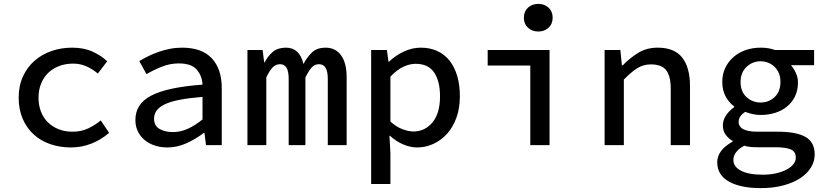

<svg xmlns="http://www.w3.org/2000/svg" viewBox="-20 -746 4240 987"><path d="M345 12Q288 12 238.5 -5Q189 -22 153 -55Q117 -88 96.5 -135.5Q76 -183 76 -244Q76 -305 98 -353Q120 -401 158 -434Q196 -467 245.5 -484Q295 -501 351 -501Q411 -501 456 -480.5Q501 -460 531 -431L483 -368Q454 -392 423 -405.5Q392 -419 356 -419Q317 -419 284 -406.5Q251 -394 227.5 -371Q204 -348 191 -315.5Q178 -283 178 -244Q178 -205 190.5 -172.5Q203 -140 226.5 -117Q250 -94 282 -81.5Q314 -69 353 -69Q398 -69 433.5 -86Q469 -103 498 -127L541 -63Q499 -27 449 -7.5Q399 12 345 12Z M841 12Q806 12 775.5 2Q745 -8 723 -26.5Q701 -45 688.5 -71Q676 -97 676 -129Q676 -170 695.5 -201Q715 -232 756.5 -254Q798 -276 863.5 -290Q929 -304 1021 -311Q1019 -356 991.5 -388Q964 -420 899 -420Q854 -420 811.5 -403Q769 -386 733 -365L696 -432Q716 -444 741 -456.5Q766 -469 794.5 -479Q823 -489 853.5 -495Q884 -501 916 -501Q1018 -501 1069 -446Q1120 -391 1120 -294V0H1039L1031 -63H1028Q989 -33 940.5 -10.5Q892 12 841 12ZM869 -67Q908 -67 945.5 -84Q983 -101 1021 -132V-248Q949 -242 901 -232.5Q853 -223 824.5 -208.5Q796 -194 784 -176Q772 -158 772 -136Q772 -99 800.5 -83Q829 -67 869 -67Z M1252 0V-489H1330L1338 -425H1340Q1357 -458 1382.5 -479.5Q1408 -501 1450 -501Q1520 -501 1540 -417Q1560 -455 1585.5 -478Q1611 -501 1653 -501Q1705 -501 1733.5 -461.5Q1762 -422 1762 -348V0H1665V-341Q1665 -416 1620 -416Q1597 -416 1582 -399Q1567 -382 1550 -348V0H1464V-341Q1464 -416 1420 -416Q1397 -416 1381 -399Q1365 -382 1349 -348V0Z M1888 200V-489H1969L1977 -429H1980Q2013 -461 2056 -481Q2099 -501 2143 -501Q2191 -501 2228.5 -483.5Q2266 -466 2291.5 -433.5Q2317 -401 2330.5 -355Q2344 -309 2344 -252Q2344 -189 2326 -140Q2308 -91 2277.5 -57.5Q2247 -24 2207 -6Q2167 12 2124 12Q2090 12 2053 -3.5Q2016 -19 1985 -48H1982L1987 40V200ZM2105 -70Q2164 -70 2203 -116.5Q2242 -163 2242 -251Q2242 -328 2212 -373Q2182 -418 2116 -418Q2086 -418 2053 -402.5Q2020 -387 1987 -352V-121Q2018 -93 2050 -81.5Q2082 -70 2105 -70Z M2706 0V-409H2487V-489H2805V0ZM2747 -584Q2715 -584 2694 -603.5Q2673 -623 2673 -655Q2673 -687 2694 -706.5Q2715 -726 2747 -726Q2779 -726 2800 -706.5Q2821 -687 2821 -655Q2821 -623 2800 -603.5Q2779 -584 2747 -584Z M3088 0V-489H3169L3177 -410H3181Q3218 -448 3261 -474.5Q3304 -501 3361 -501Q3447 -501 3487 -450Q3527 -399 3527 -303V0H3428V-290Q3428 -354 3405 -384.5Q3382 -415 3326 -415Q3287 -415 3256 -395.5Q3225 -376 3187 -337V0Z M3891 221Q3786 221 3726.5 187Q3667 153 3667 88Q3667 26 3746 -18V-22Q3726 -33 3711 -52.5Q3696 -72 3696 -103Q3696 -127 3711.5 -151.5Q3727 -176 3754 -195V-199Q3728 -218 3710.5 -249.5Q3693 -281 3693 -325Q3693 -366 3709 -398.5Q3725 -431 3752 -454Q3779 -477 3814.5 -489Q3850 -501 3890 -501Q3931 -501 3964 -489H4165V-411H4046Q4060 -395 4071 -371.5Q4082 -348 4082 -322Q4082 -282 4067 -251Q4052 -220 4026 -198.5Q4000 -177 3965 -166Q3930 -155 3890 -155Q3872 -155 3851.5 -159Q3831 -163 3811 -171Q3777 -149 3777 -120Q3777 -69 3874 -69H3978Q4074 -69 4121 -42Q4168 -15 4168 48Q4168 84 4148.5 115.5Q4129 147 4093 170.5Q4057 194 4005.5 207.5Q3954 221 3891 221ZM3890 -219Q3932 -219 3962 -247Q3992 -275 3992 -325Q3992 -373 3962 -402Q3932 -431 3890 -431Q3848 -431 3817.5 -402Q3787 -373 3787 -325Q3787 -275 3817.5 -247Q3848 -219 3890 -219ZM3901 152Q3940 152 3971.5 144.5Q4003 137 4025 125Q4047 113 4059 97.5Q4071 82 4071 65Q4071 33 4045 22Q4019 11 3967 11H3880Q3857 11 3839 9.5Q3821 8 3806 3Q3775 20 3762.5 38.5Q3750 57 3750 76Q3750 111 3789 131.5Q3828 152 3901 152Z"/></svg>

Font: SauceCodePro Nerd Font Mono
Style: Regular
Weight: 500
Monospace: yes
Designer: Paul D. Hunt, Teo Tuominen
Foundry: Adobe Systems Incorporated
Version: Version 2.030;PS 1.000;hotconv 16.6.51;makeotf.lib2.5.65220;